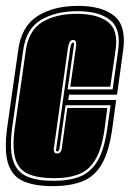

<svg xmlns="http://www.w3.org/2000/svg" viewBox="-27 -621 441 653"><path d="M152 12Q91 12 53 -4.5Q15 -21 1 -63.5Q-13 -106 -3 -184L35 -451Q46 -532 101 -566.5Q156 -601 238 -601Q320 -601 361.5 -567Q403 -533 392 -451L371 -299H208L205 -281H368L355 -185Q344 -106 319.5 -63.5Q295 -21 254 -4.5Q213 12 152 12ZM154 -6Q209 -6 246 -21Q283 -36 305.5 -75Q328 -114 338 -185L349 -263H196L175 -114Q173 -106 168 -106Q162 -106 164 -114L212 -458Q215 -476 221 -476Q225 -476 225 -472.5Q225 -469 223 -458L203 -317H356L375 -451Q385 -523 347.5 -553Q310 -583 236 -583Q162 -583 112 -553Q62 -523 52 -451L14 -184Q5 -114 17.5 -75Q30 -36 64.5 -21Q99 -6 154 -6ZM156 -15Q103 -15 70 -29Q37 -43 25.5 -80Q14 -117 23 -184L61 -451Q71 -518 117 -546Q163 -574 234 -574Q304 -574 340 -546.5Q376 -519 366 -451L348 -326H212L231 -458Q233 -469 231.5 -477Q230 -485 222 -485Q213 -485 209.5 -477Q206 -469 204 -458L156 -115Q155 -110 157.5 -104.5Q160 -99 167 -99Q175 -99 178.5 -104.5Q182 -110 183 -115L202 -254H338L329 -185Q320 -118 299 -81Q278 -44 243.5 -29.5Q209 -15 156 -15Z"/></svg>

Font: Alumni Sans Collegiate One SC
Style: Italic
Weight: 400
Italic angle: -8°
Designer: Robert E. Leuschke
Foundry: Robert E. Leuschke
Version: Version 1.100